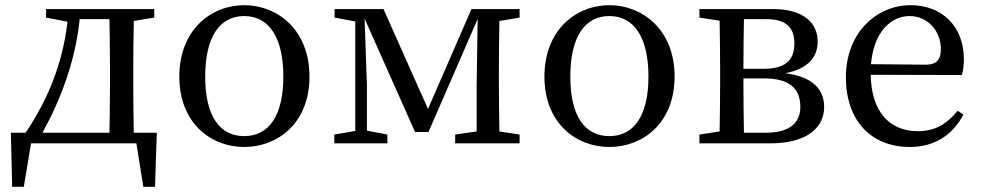

<svg xmlns="http://www.w3.org/2000/svg" viewBox="-20 -554 3796 742"><path d="M144 -41C214 -168 271 -316 288 -480H403C404 -424 405 -344 405 -289V-230C405 -176 404 -97 403 -41ZM497 -41C496 -97 495 -176 495 -230V-289C495 -342 496 -418 497 -473L576 -486V-519H158V-486L241 -470C221 -301 161 -163 79 -41H22L27 168H72L100 0H507L534 168H579L586 -41Z M924 14C1052 14 1176 -77 1176 -258C1176 -440 1051 -534 924 -534C796 -534 673 -439 673 -258C673 -78 795 14 924 14ZM924 -28C828 -28 773 -107 773 -258C773 -410 828 -492 924 -492C1019 -492 1075 -410 1075 -258C1075 -107 1019 -28 924 -28Z M1988 -486V-519H1802L1634 -133L1462 -519H1273V-486L1353 -471V-48L1272 -34V0H1477V-34L1398 -49V-224L1389 -482L1584 -44H1636L1826 -481L1822 -224V-46L1739 -34V0H1988V-34L1910 -46C1909 -101 1908 -177 1908 -230V-289C1908 -342 1909 -418 1910 -473Z M2335 14C2463 14 2587 -77 2587 -258C2587 -440 2462 -534 2335 -534C2207 -534 2084 -439 2084 -258C2084 -78 2206 14 2335 14ZM2335 -28C2239 -28 2184 -107 2184 -258C2184 -410 2239 -492 2335 -492C2430 -492 2486 -410 2486 -258C2486 -107 2430 -28 2335 -28Z M2855 -41C2854 -97 2853 -176 2853 -230V-251H2933C3031 -251 3073 -212 3073 -141C3073 -77 3029 -41 2938 -41ZM2942 -480C3015 -480 3050 -450 3050 -387C3050 -320 3014 -288 2929 -288H2853C2853 -352 2854 -427 2855 -480ZM2683 -519V-486L2761 -474C2762 -418 2763 -342 2763 -289V-230C2763 -177 2762 -101 2761 -46L2683 -34V0H2956C3108 0 3165 -68 3165 -140C3165 -206 3124 -257 3015 -271C3108 -289 3140 -338 3140 -393C3140 -469 3081 -519 2967 -519Z M3346 -306C3357 -436 3428 -492 3495 -492C3566 -492 3616 -433 3616 -365C3616 -329 3605 -304 3557 -304ZM3697 -264C3702 -279 3705 -300 3705 -325C3705 -454 3618 -534 3500 -534C3365 -534 3249 -425 3249 -256C3249 -85 3349 14 3496 14C3593 14 3663 -34 3703 -111L3681 -126C3642 -79 3599 -47 3527 -47C3420 -47 3347 -120 3345 -265Z"/></svg>

Font: Noto Serif CJK JP Medium
Style: Regular
Weight: 500
Designer: Ryoko NISHIZUKA 西塚涼子 (kana & ideographs); Frank Grießhammer (Latin, Greek & Cyrillic); Wenlong ZHANG 张文龙 (bopomofo); San
Foundry: Adobe Systems Incorporated
Version: Version 1.000;PS 1;hotconv 16.6.53;makeotf.lib2.5.65590